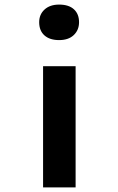

<svg xmlns="http://www.w3.org/2000/svg" viewBox="-20 -818 517 838"><path d="M168 0V-529H310V0ZM238 -643Q197 -643 174 -663.5Q151 -684 151 -721Q151 -755 174.5 -776.5Q198 -798 238 -798Q280 -798 302.5 -777.5Q325 -757 325 -721Q325 -687 302 -665Q279 -643 238 -643Z"/></svg>

Font: Lexend Mega SemiBold
Style: Regular
Weight: 600
Designer: Bonnie Shaver-Troup, Thomas Jockin
Foundry: Lexend
Version: Version 1.007